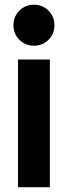

<svg xmlns="http://www.w3.org/2000/svg" viewBox="-20 -781 284 801"><path d="M55.2 0V-532.7H188V0ZM121.6 -590.3Q85.4 -590.3 60.8 -615Q36.1 -639.6 36.1 -675.8Q36.1 -711.9 60.8 -736.6Q85.4 -761.2 121.6 -761.2Q157.7 -761.2 182.4 -736.6Q207 -711.9 207 -675.8Q207 -639.6 182.4 -615Q157.7 -590.3 121.6 -590.3Z"/></svg>

Font: Reddit Sans Condensed
Style: Bold
Weight: 700
Designer: Stephen Hutchings
Foundry: Reddit
Version: Version 1.014